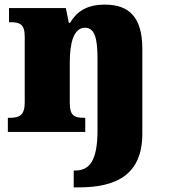

<svg xmlns="http://www.w3.org/2000/svg" viewBox="-20 -571 731 831"><path d="M299 240H321C481 240 596 187 596 8V-360C596 -494 541 -551 434 -551C346 -551 308 -513 283 -472H278L265 -536H19V-475H23C67 -475 87 -466 87 -412V-128C87 -70 63 -61 18 -61H14V0H349V-61H345C301 -61 282 -71 282 -125V-301C282 -380 297 -451 348 -451C391 -451 402 -402 402 -317V-7C402 126 367 167 305 167H299Z"/></svg>

Font: Noto Serif Thai Black
Style: Regular
Weight: 900
Designer: Monotype Design Team
Foundry: Monotype Imaging Inc.
Version: Version 2.002